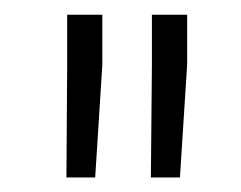

<svg xmlns="http://www.w3.org/2000/svg" viewBox="-20 -770 328 261"><path d="M119.1 -750V-682.1L109.4 -528.8H70.3L71.3 -679.2V-750ZM234.4 -750V-682.1L224.6 -528.8H185.1L186.5 -680.7V-750Z"/></svg>

Font: Vazirmatn RD FD ExtraLight
Style: Regular
Weight: 200
Designer: Saber Rastikerdar
Foundry: Saber Rastikerdar
Version: Version 33.003